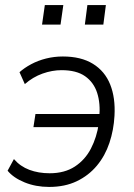

<svg xmlns="http://www.w3.org/2000/svg" viewBox="-20 -730 529 758"><path d="M174 8Q121 8 77 -10Q33 -28 10 -56L35 -102Q60 -73 96 -59.5Q132 -46 176 -46Q235 -46 275.5 -72.5Q316 -99 339 -143.5Q362 -188 370 -242L376 -228H112L120 -280H383L372 -267Q377 -322 363.5 -363.5Q350 -405 316 -429Q282 -453 223 -453Q186 -453 148 -439.5Q110 -426 78 -398L57 -445Q76 -462 103 -476.5Q130 -491 162 -499Q194 -507 228 -507Q300 -507 347 -478Q394 -449 415 -396.5Q436 -344 432 -273Q429 -217 412 -166Q395 -115 362.5 -76Q330 -37 283 -14.5Q236 8 174 8ZM315 -633 325 -710H398L388 -633ZM146 -633 157 -710H230L219 -633Z"/></svg>

Font: Nunitoga
Style: Light Italic
Weight: 300
Italic angle: -9°
Designer: Vernon Adams
Foundry: Vernon Adams
Version: Version 1.0